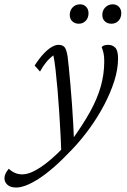

<svg xmlns="http://www.w3.org/2000/svg" viewBox="-154 -628 577 870"><path d="M-80.1 221.7Q-107.4 221.7 -120.6 209Q-133.8 196.3 -133.8 180.7Q-133.8 168.9 -128.9 158.7Q-124 148.4 -114.3 136.7Q-100.6 149.4 -85.4 155.8Q-70.3 162.1 -52.7 162.1Q-19.5 162.1 27.8 131.3Q75.2 100.6 133.8 40L171.9 5.9Q220.7 -61.5 253.4 -120.1Q286.1 -178.7 302.2 -234.9Q318.4 -291 318.4 -350.6Q318.4 -374 314.9 -388.2Q311.5 -402.3 306.6 -415Q312.5 -420.9 320.3 -422.9Q328.1 -424.8 336.9 -424.8Q355.5 -424.8 368.2 -412.1Q380.9 -399.4 380.9 -363.3Q380.9 -314.5 363.8 -260.7Q346.7 -207 317.9 -152.3Q289.1 -97.7 252 -46.4Q214.8 4.9 173.8 47.9Q128.9 95.7 90.8 128.9Q52.7 162.1 20.5 182.6Q-11.7 203.1 -36.6 212.4Q-61.5 221.7 -80.1 221.7ZM124 69.3Q123 35.2 120.6 -12.7Q118.2 -60.5 114.7 -114.3Q111.3 -168 106.9 -219.2Q102.5 -270.5 97.7 -312.5Q92.8 -354.5 87.9 -377Q53.7 -352.5 27.3 -303.7L2.9 -331.1Q24.4 -364.3 44.4 -385.3Q64.5 -406.2 81.1 -415.5Q97.7 -424.8 110.4 -424.8Q129.9 -424.8 138.7 -414.1Q147.5 -403.3 152.3 -372.1Q154.3 -357.4 157.7 -323.7Q161.1 -290 165 -245.6Q168.9 -201.2 172.4 -152.8Q175.8 -104.5 178.2 -60.1Q180.7 -15.6 181.6 17.6ZM203.1 -520.5Q185.5 -520.5 173.8 -531.2Q162.1 -542 162.1 -560.5Q162.1 -581.1 175.3 -594.7Q188.5 -608.4 209 -608.4Q225.6 -608.4 236.3 -597.2Q247.1 -585.9 247.1 -568.4Q247.1 -546.9 234.4 -533.7Q221.7 -520.5 203.1 -520.5ZM350.6 -520.5Q333 -520.5 321.3 -531.2Q309.6 -542 309.6 -560.5Q309.6 -581.1 323.2 -594.7Q336.9 -608.4 356.4 -608.4Q374 -608.4 384.8 -597.2Q395.5 -585.9 395.5 -568.4Q395.5 -546.9 382.8 -533.7Q370.1 -520.5 350.6 -520.5Z"/></svg>

Font: Crimson Pro Light
Style: Italic
Weight: 300
Italic angle: -12°
Designer: Jacques Le Bailly
Foundry: Baron von Fonthausen
Version: Version 1.003